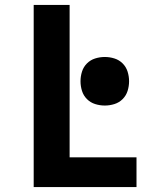

<svg xmlns="http://www.w3.org/2000/svg" viewBox="-20 -755 640 775"><path d="M116 0V-735H261V-120H531V0ZM403 -329Q383 -329 364 -335Q345 -341 331 -355Q317 -369 311 -388Q305 -407 305 -427Q305 -447 311 -466Q317 -485 331 -499Q345 -513 364 -519Q383 -525 403 -525Q423 -525 442 -519Q461 -513 475 -499Q489 -485 495 -466Q501 -447 501 -427Q501 -407 495 -388Q489 -369 475 -355Q461 -341 442 -335Q423 -329 403 -329Z"/></svg>

Font: Iosevka Curly Heavy Extended
Style: Regular
Weight: 900
Width: 7
Monospace: yes
Designer: Belleve Invis
Foundry: Belleve Invis
Version: Version 11.1.0; ttfautohint (v1.8.3)